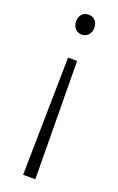

<svg xmlns="http://www.w3.org/2000/svg" viewBox="-142 -492 491 797"><g transform="rotate(20 103.5 -94.0)"><path d="M64 -409Q64 -430 75.5 -441.5Q87 -453 104 -453Q121 -453 132.5 -441.5Q144 -430 144 -409Q144 -389 132.5 -377Q121 -365 104 -365Q87 -365 75.5 -377Q64 -389 64 -409ZM75 265 84 -256H124L129 265Z"/></g></svg>

Font: Ek Mukta ExtraLight
Style: Regular
Weight: 275
Designer: Girish Dalvi and Yashodeep Gholap
Foundry: Ek Type
Version: Version 2.538;PS 1.002;hotconv 16.6.51;makeotf.lib2.5.65220;